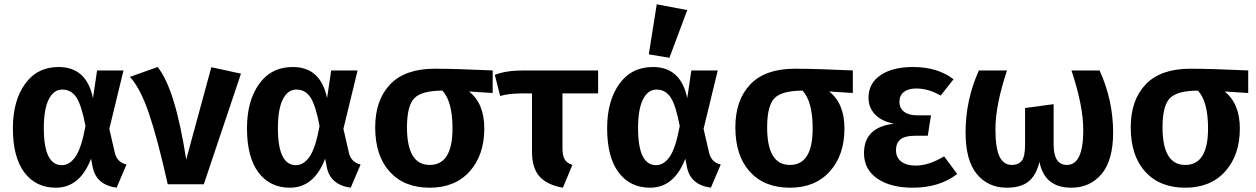

<svg xmlns="http://www.w3.org/2000/svg" viewBox="-20 -858 5846 894"><path d="M270 -441Q230 -441 207 -395.5Q184 -350 184 -261Q184 -89 268 -89Q304 -89 331.5 -128.5Q359 -168 378 -271Q360 -367 336 -404Q312 -441 270 -441ZM253 -546Q383 -546 413 -401L432 -530H555L489 -258L515 -145Q526 -102 569 -92L523 16Q429 3 412 -78L404 -119Q352 16 240 16Q147 16 93.5 -55Q40 -126 40 -261Q40 -388 96.5 -467Q153 -546 253 -546Z M585 -500 714 -546Q796 -445 847 -115L964 -545L1102 -515L929 0H761Q715 -207 674.5 -327Q634 -447 585 -500Z M1360 -441Q1320 -441 1297 -395.5Q1274 -350 1274 -261Q1274 -89 1358 -89Q1394 -89 1421.5 -128.5Q1449 -168 1468 -271Q1450 -367 1426 -404Q1402 -441 1360 -441ZM1343 -546Q1473 -546 1503 -401L1522 -530H1645L1579 -258L1605 -145Q1616 -102 1659 -92L1613 16Q1519 3 1502 -78L1494 -119Q1442 16 1330 16Q1237 16 1183.5 -55Q1130 -126 1130 -261Q1130 -388 1186.5 -467Q1243 -546 1343 -546Z M2087 -260Q2087 -385 2040 -436Q1944 -436 1909.5 -401Q1875 -366 1875 -265Q1875 -90 1981 -90Q2087 -90 2087 -260ZM2274 -425 2164 -432Q2235 -376 2235 -260Q2235 -136 2167 -60Q2099 16 1981 16Q1862 16 1794.5 -58.5Q1727 -133 1727 -265Q1727 -392 1796.5 -465Q1866 -538 2004 -538Q2102 -538 2274 -530Z M2599 -423V-170Q2599 -134 2609 -116.5Q2619 -99 2645 -90L2601 16Q2527 3 2492 -36.5Q2457 -76 2457 -152V-423H2404Q2345 -422 2309 -411L2284 -509Q2333 -530 2421 -530H2765V-423Z M3037 -441Q2997 -441 2974 -395.5Q2951 -350 2951 -261Q2951 -89 3035 -89Q3071 -89 3098.5 -128.5Q3126 -168 3145 -271Q3127 -367 3103 -404Q3079 -441 3037 -441ZM3020 -546Q3150 -546 3180 -401L3199 -530H3322L3256 -258L3282 -145Q3293 -102 3336 -92L3290 16Q3196 3 3179 -78L3171 -119Q3119 16 3007 16Q2914 16 2860.5 -55Q2807 -126 2807 -261Q2807 -388 2863.5 -467Q2920 -546 3020 -546ZM3180 -811 3097 -589 3001 -605 3038 -838Z M3764 -260Q3764 -385 3717 -436Q3621 -436 3586.5 -401Q3552 -366 3552 -265Q3552 -90 3658 -90Q3764 -90 3764 -260ZM3951 -425 3841 -432Q3912 -376 3912 -260Q3912 -136 3844 -60Q3776 16 3658 16Q3539 16 3471.5 -58.5Q3404 -133 3404 -265Q3404 -392 3473.5 -465Q3543 -538 3681 -538Q3779 -538 3951 -530Z M4231 -546Q4346 -546 4420 -489L4360 -413Q4303 -446 4246 -446Q4210 -446 4189 -430Q4168 -414 4168 -384Q4168 -355 4189.5 -338Q4211 -321 4250 -321H4315L4300 -226H4243Q4195 -226 4173.5 -209.5Q4152 -193 4152 -158Q4152 -125 4176 -106Q4200 -87 4245 -87Q4304 -87 4376 -130L4437 -48Q4355 16 4229 16Q4127 16 4065 -26.5Q4003 -69 4003 -145Q4003 -266 4143 -282Q4085 -293 4054.5 -325Q4024 -357 4024 -403Q4024 -470 4080 -508Q4136 -546 4231 -546Z M4969 -530H5100Q5163 -391 5163 -241Q5163 -112 5109.5 -48Q5056 16 4968 16Q4844 16 4820 -104Q4804 -40 4768 -12Q4732 16 4668 16Q4581 16 4528.5 -47.5Q4476 -111 4476 -241Q4476 -393 4538 -530H4669Q4615 -368 4615 -258Q4615 -168 4634 -129Q4653 -90 4691 -90Q4722 -90 4737.5 -109.5Q4753 -129 4753 -185V-355L4886 -373V-185Q4886 -90 4948 -90Q5024 -90 5024 -252Q5024 -365 4969 -530Z M5605 -260Q5605 -385 5558 -436Q5462 -436 5427.5 -401Q5393 -366 5393 -265Q5393 -90 5499 -90Q5605 -90 5605 -260ZM5792 -425 5682 -432Q5753 -376 5753 -260Q5753 -136 5685 -60Q5617 16 5499 16Q5380 16 5312.5 -58.5Q5245 -133 5245 -265Q5245 -392 5314.5 -465Q5384 -538 5522 -538Q5620 -538 5792 -530Z"/></svg>

Font: FiraSans
Style: Regular
Weight: 600
Designer: Carrois Corporate & Edenspiekermann AG
Foundry: Carrois Corporate GbR & Edenspiekermann AG
Version: Version 3.106;PS 003.106;hotconv 1.0.70;makeotf.lib2.5.58329